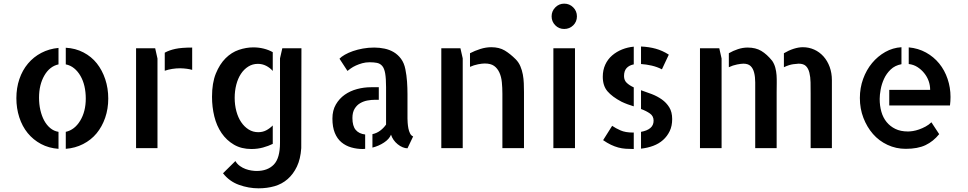

<svg xmlns="http://www.w3.org/2000/svg" viewBox="-20 -817 5341 1059"><path d="M342.8 -553.7Q396.5 -550.8 440.4 -527.8Q484.4 -504.9 514.2 -467.3Q543.9 -429.7 560.5 -379.9Q577.1 -330.1 577.1 -273.4Q577.1 -216.8 560.1 -167.5Q543 -118.2 512.7 -81.5Q482.4 -44.9 438.5 -22.5Q394.5 0 342.8 3.9V-89.8Q391.6 -100.6 422.4 -151.4Q453.1 -202.1 453.1 -273.4Q453.1 -309.6 445.8 -341.3Q438.5 -373 423.8 -398.4Q409.2 -423.8 388.7 -440.4Q368.2 -457 342.8 -461.9ZM70.3 -275.4Q70.3 -332 86.9 -380.9Q103.5 -429.7 134.3 -466.3Q165 -502.9 208 -525.4Q251 -547.9 302.7 -552.7V-461.9Q253.9 -451.2 224.6 -400.4Q195.3 -349.6 195.3 -278.3Q195.3 -242.2 202.6 -210Q210 -177.7 223.6 -152.3Q237.3 -127 257.3 -110.4Q277.3 -93.8 302.7 -89.8V3.9Q249 0 206.1 -22.9Q163.1 -45.9 132.8 -83Q102.5 -120.1 86.4 -169.9Q70.3 -219.7 70.3 -275.4Z M835.9 -550.8 848.6 -494.1V-195.3V-193.4V0H730.5V-550.8ZM888.7 -526.4Q913.1 -540 947.3 -547.4Q981.4 -554.7 1040 -554.7V-431.6Q1012.7 -439.5 973.6 -440.4Q952.1 -440.4 930.2 -437Q908.2 -433.6 888.7 -426.8Z M1366.2 4.9Q1311.5 4.9 1270.5 -19Q1229.5 -43 1202.1 -83Q1174.8 -123 1162.1 -174.8Q1149.4 -226.6 1149.4 -283.2Q1149.4 -359.4 1170.4 -411.1Q1191.4 -462.9 1224.1 -495.6Q1256.8 -528.3 1297.4 -542Q1337.9 -555.7 1377 -555.7Q1407.2 -555.7 1434.6 -548.8Q1461.9 -542 1484.4 -529.3V-425.8Q1468.8 -443.4 1447.8 -454.1Q1426.8 -464.8 1402.3 -464.8Q1373 -464.8 1349.1 -449.7Q1325.2 -434.6 1308.6 -409.2Q1292 -383.8 1283.2 -349.6Q1274.4 -315.4 1274.4 -277.3Q1274.4 -238.3 1283.7 -203.6Q1293 -168.9 1310.1 -143.6Q1327.1 -118.2 1351.1 -103Q1375 -87.9 1404.3 -87.9Q1428.7 -87.9 1448.2 -98.1Q1467.8 -108.4 1484.4 -125V-23.4Q1460.9 -11.7 1430.7 -3.4Q1400.4 4.9 1366.2 4.9ZM1642.6 -550.8 1641.6 0Q1637.7 59.6 1617.7 101.6Q1597.7 143.6 1566.4 170.9Q1535.2 198.2 1494.1 210Q1453.1 221.7 1406.2 221.7Q1351.6 221.7 1298.3 202.6Q1245.1 183.6 1210 138.7L1278.3 71.3Q1288.1 87.9 1303.2 98.6Q1318.4 109.4 1334.5 115.2Q1350.6 121.1 1366.7 123.5Q1382.8 126 1395.5 126Q1456.1 126 1490.2 90.8Q1524.4 55.7 1524.4 -29.3V-495.1L1537.1 -550.8Z M1923.8 -166Q1923.8 -122.1 1941.9 -100.6Q1960 -79.1 1994.1 -75.2V3.9Q1990.2 4.9 1981.4 4.9Q1948.2 4.9 1917.5 -3.9Q1886.7 -12.7 1863.3 -32.2Q1839.8 -51.8 1826.7 -84Q1813.5 -116.2 1813.5 -163.1Q1813.5 -208 1832.5 -240.7Q1851.6 -273.4 1881.3 -294.4Q1911.1 -315.4 1949.2 -325.7Q1987.3 -335.9 2026.4 -335.9H2069.3V-266.6H2047.9Q2028.3 -266.6 2006.8 -262.7Q1985.4 -258.8 1966.8 -248Q1948.2 -237.3 1936 -217.3Q1923.8 -197.3 1923.8 -166ZM2227.5 -163.1Q2227.5 -155.3 2228.5 -140.1Q2229.5 -125 2232.4 -109.4Q2235.4 -93.8 2241.7 -81.1Q2248 -68.4 2258.8 -64.5L2227.5 1Q2214.8 1 2200.7 -4.9Q2186.5 -10.7 2173.3 -21.5Q2160.2 -32.2 2150.9 -45.4Q2141.6 -58.6 2136.7 -74.2Q2127 -49.8 2098.1 -30.8Q2069.3 -11.7 2034.2 -2.9V-77.1Q2057.6 -82 2076.7 -96.2Q2095.7 -110.4 2109.4 -129.9V-335.9Q2109.4 -383.8 2104.5 -412.1Q2099.6 -440.4 2087.9 -453.6Q2076.2 -466.8 2059.1 -470.2Q2042 -473.6 2018.6 -473.6Q1997.1 -473.6 1978 -468.3Q1959 -462.9 1942.9 -455.6Q1926.8 -448.2 1914.6 -439.5Q1902.3 -430.7 1896.5 -425.8L1852.5 -493.2Q1862.3 -503.9 1881.8 -515.1Q1901.4 -526.4 1926.8 -535.2Q1952.1 -543.9 1981.9 -549.3Q2011.7 -554.7 2043.9 -554.7Q2073.2 -554.7 2101.1 -548.8Q2128.9 -543 2151.9 -529.3Q2174.8 -515.6 2191.9 -492.7Q2209 -469.7 2215.8 -435.5Q2222.7 -401.4 2225.1 -366.7Q2227.5 -332 2227.5 -297.9V-170.9Z M2519.5 -550.8 2532.2 -495.1V0H2414.1V-550.8ZM2824.2 -490.2Q2840.8 -473.6 2850.1 -451.7Q2859.4 -429.7 2863.8 -405.8Q2868.2 -381.8 2869.1 -357.4Q2870.1 -333 2870.1 -309.6V-19.5V0H2751V-299.8Q2751 -333 2748 -363.3Q2745.1 -393.6 2734.4 -417Q2723.6 -440.4 2705.1 -453.6Q2686.5 -466.8 2653.3 -466.8Q2639.6 -466.8 2616.7 -462.4Q2593.8 -458 2572.3 -448.2V-523.4Q2598.6 -537.1 2629.4 -546.9Q2660.2 -556.6 2689.5 -556.6Q2733.4 -556.6 2763.7 -538.6Q2793.9 -520.5 2824.2 -490.2Z M3151.4 -550.8H3032.2V0H3151.4ZM3162.1 -726.6Q3162.1 -697.3 3141.6 -677.2Q3121.1 -657.2 3091.8 -657.2Q3062.5 -657.2 3042.5 -677.7Q3022.5 -698.2 3022.5 -726.6Q3022.5 -755.9 3043 -776.4Q3063.5 -796.9 3091.8 -796.9Q3121.1 -796.9 3141.6 -776.4Q3162.1 -755.9 3162.1 -726.6Z M3304.7 -393.6Q3304.7 -430.7 3318.4 -460.4Q3332 -490.2 3356.4 -511.2Q3380.9 -532.2 3411.6 -544.4Q3442.4 -556.6 3475.6 -559.6V-461.9Q3450.2 -457 3436 -441.4Q3421.9 -425.8 3421.9 -397.5Q3421.9 -374 3437 -359.9Q3452.1 -345.7 3475.6 -335V-230.5Q3459 -235.4 3441.9 -241.7Q3424.8 -248 3408.2 -255.9Q3356.4 -283.2 3330.6 -313.5Q3304.7 -343.8 3304.7 -393.6ZM3630.9 -434.6Q3604.5 -448.2 3574.7 -455.1Q3544.9 -461.9 3515.6 -463.9V-560.5Q3559.6 -558.6 3596.7 -548.3Q3633.8 -538.1 3668.9 -515.6ZM3356.4 -123Q3376 -109.4 3402.8 -97.7Q3429.7 -85.9 3470.7 -85.9H3475.6V4.9Q3451.2 4.9 3430.7 3.4Q3410.2 2 3390.1 -3.4Q3370.1 -8.8 3349.6 -18.6Q3329.1 -28.3 3306.6 -43.9ZM3515.6 -319.3Q3544.9 -309.6 3575.2 -297.9Q3605.5 -286.1 3630.4 -268.6Q3655.3 -251 3671.4 -225.1Q3687.5 -199.2 3687.5 -160.2Q3687.5 -122.1 3673.8 -93.8Q3660.2 -65.4 3637.2 -44.9Q3614.3 -24.4 3583 -12.7Q3551.8 -1 3515.6 2.9V-89.8Q3548.8 -95.7 3566.9 -110.8Q3585 -126 3585 -151.4Q3585 -176.8 3564.9 -190.9Q3544.9 -205.1 3515.6 -215.8Z M3947.3 -550.8 3960 -494.1V0H3840.8V-550.8ZM4408.2 -556.6Q4441.4 -556.6 4470.7 -543.5Q4500 -530.3 4522 -505.9Q4543.9 -481.4 4556.2 -447.8Q4568.4 -414.1 4568.4 -375V0H4451.2V-299.8Q4451.2 -333 4450.7 -362.8Q4450.2 -392.6 4444.3 -416Q4438.5 -439.5 4425.3 -452.6Q4412.1 -465.8 4384.8 -465.8Q4377.9 -465.8 4355.5 -462.9Q4333 -460 4303.7 -446.3V-523.4Q4330.1 -539.1 4357.4 -547.9Q4384.8 -556.6 4408.2 -556.6ZM4239.3 -481.4Q4251 -463.9 4256.3 -443.8Q4261.7 -423.8 4263.2 -402.3Q4264.6 -380.9 4264.2 -357.9Q4263.7 -335 4263.7 -309.6V0H4145.5V-299.8Q4145.5 -333 4145.5 -362.8Q4145.5 -392.6 4139.6 -416Q4133.8 -439.5 4120.1 -452.6Q4106.4 -465.8 4080.1 -465.8Q4068.4 -465.8 4045.4 -461.4Q4022.5 -457 4000 -446.3V-523.4Q4023.4 -537.1 4050.3 -545.9Q4077.1 -554.7 4103.5 -554.7Q4148.4 -554.7 4179.2 -536.1Q4210 -517.6 4239.3 -481.4Z M4992.2 -555.7Q5044.9 -550.8 5087.4 -527.3Q5129.9 -503.9 5160.2 -466.8Q5190.4 -429.7 5206.5 -381.8Q5222.7 -334 5222.7 -282.2Q5222.7 -258.8 5219.7 -235.4H4884.8V-321.3H5110.4Q5110.4 -346.7 5102.1 -370.1Q5093.8 -393.6 5077.6 -413.6Q5061.5 -433.6 5040 -447.3Q5018.6 -460.9 4992.2 -463.9ZM4988.3 -91.8Q4999 -91.8 5015.1 -94.2Q5031.2 -96.7 5049.3 -103Q5067.4 -109.4 5085.4 -119.1Q5103.5 -128.9 5117.2 -142.6L5160.2 -77.1Q5127.9 -37.1 5085 -16.6Q5042 3.9 4975.6 3.9Q4921.9 3.9 4875 -18.1Q4828.1 -40 4794.9 -78.1Q4761.7 -116.2 4742.2 -167Q4722.7 -217.8 4722.7 -276.4Q4722.7 -332 4740.7 -381.8Q4758.8 -431.6 4790 -469.2Q4821.3 -506.8 4862.8 -530.3Q4904.3 -553.7 4952.1 -556.6V-462.9Q4916 -456.1 4892.6 -433.6Q4869.1 -411.1 4856 -382.3Q4842.8 -353.5 4837.4 -323.2Q4832 -293 4832 -271.5Q4832 -233.4 4841.3 -200.7Q4850.6 -168 4870.1 -144Q4889.6 -120.1 4918.5 -106Q4947.3 -91.8 4988.3 -91.8Z"/></svg>

Font: Allerta
Style: Stencil
Weight: 400
Designer: Matt McInerney
Foundry: Matt McInerney
Version: Version 1.0